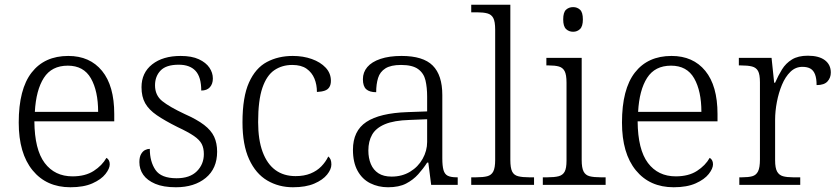

<svg xmlns="http://www.w3.org/2000/svg" viewBox="-20 -780 3540 810"><path d="M277 10Q176 10 117.5 -61.5Q59 -133 59 -263Q59 -404 113.5 -474Q168 -544 268 -544Q359 -544 410.5 -481Q462 -418 462 -299V-268H125Q126 -149 168.5 -92.5Q211 -36 286 -36Q340 -36 375.5 -59Q411 -82 429 -114Q435 -111 439 -104Q443 -97 443 -87Q443 -69 425 -46Q407 -23 370 -6.5Q333 10 277 10ZM394 -308Q394 -396 363.5 -449.5Q333 -503 266 -503Q198 -503 165 -451.5Q132 -400 127 -308Z M722 10Q669 10 635 -4.5Q601 -19 584.5 -42.5Q568 -66 568 -96Q568 -117 575 -129.5Q582 -142 592 -147Q602 -152 612 -152Q612 -98 636 -63Q660 -28 725 -28Q781 -28 810.5 -57.5Q840 -87 840 -130Q840 -155 831 -172.5Q822 -190 798 -206.5Q774 -223 729 -244Q675 -271 641.5 -294Q608 -317 592.5 -344.5Q577 -372 577 -412Q577 -473 622 -508.5Q667 -544 742 -544Q789 -544 819 -530Q849 -516 863.5 -494.5Q878 -473 878 -449Q878 -426 865.5 -412Q853 -398 829 -398Q829 -455 805 -481Q781 -507 734 -507Q681 -507 657.5 -482.5Q634 -458 634 -420Q634 -378 664.5 -353.5Q695 -329 759 -299Q811 -276 841 -253Q871 -230 883.5 -203Q896 -176 896 -140Q896 -69 848 -29.5Q800 10 722 10Z M1216 10Q1156 10 1107.5 -18.5Q1059 -47 1031 -108Q1003 -169 1003 -264Q1003 -371 1030.5 -432Q1058 -493 1106 -518.5Q1154 -544 1215 -544Q1259 -544 1295.5 -531Q1332 -518 1354 -494.5Q1376 -471 1376 -439Q1376 -423 1369.5 -412.5Q1363 -402 1350 -397.5Q1337 -393 1317 -392Q1317 -423 1306.5 -448.5Q1296 -474 1273.5 -490Q1251 -506 1213 -506Q1170 -506 1137.5 -484Q1105 -462 1087 -409.5Q1069 -357 1069 -265Q1069 -190 1088 -139Q1107 -88 1142 -62.5Q1177 -37 1227 -37Q1263 -37 1290 -48Q1317 -59 1335.5 -78Q1354 -97 1365 -120Q1372 -114 1375 -106Q1378 -98 1378 -86Q1378 -66 1360 -43.5Q1342 -21 1306 -5.5Q1270 10 1216 10Z M1617 10Q1576 10 1542 -7Q1508 -24 1488.5 -59.5Q1469 -95 1469 -148Q1469 -228 1525.5 -265.5Q1582 -303 1699 -307L1782 -310V-372Q1782 -411 1775 -441Q1768 -471 1744 -488.5Q1720 -506 1672 -506Q1629 -506 1606 -491.5Q1583 -477 1575 -451Q1567 -425 1567 -391Q1539 -391 1525 -403.5Q1511 -416 1511 -446Q1511 -475 1529.5 -497Q1548 -519 1585 -531.5Q1622 -544 1674 -544Q1765 -544 1805.5 -503.5Q1846 -463 1846 -379V-112Q1846 -80 1851 -62.5Q1856 -45 1869 -38.5Q1882 -32 1907 -32H1911V0H1799L1787 -94H1782Q1766 -69 1744.5 -45Q1723 -21 1693 -5.5Q1663 10 1617 10ZM1632 -35Q1676 -35 1710 -55.5Q1744 -76 1763 -110Q1782 -144 1782 -181V-277L1708 -274Q1642 -272 1604 -256Q1566 -240 1550 -212Q1534 -184 1534 -145Q1534 -113 1544.5 -88Q1555 -63 1576.5 -49Q1598 -35 1632 -35Z M1968 0V-32H1989Q2018 -32 2035.5 -36.5Q2053 -41 2061 -56.5Q2069 -72 2069 -105V-655Q2069 -689 2061 -704Q2053 -719 2036 -723.5Q2019 -728 1994 -728H1968V-760H2133V-105Q2133 -72 2140.5 -56.5Q2148 -41 2166 -36.5Q2184 -32 2212 -32H2233V0Z M2270 0V-32H2290Q2319 -32 2336.5 -36.5Q2354 -41 2362 -55.5Q2370 -70 2370 -102V-431Q2370 -465 2362 -480Q2354 -495 2337.5 -499.5Q2321 -504 2295 -504H2285V-536H2434V-105Q2434 -72 2442 -56.5Q2450 -41 2467.5 -36.5Q2485 -32 2514 -32H2535V0ZM2398 -646Q2380 -646 2368 -657.5Q2356 -669 2356 -698Q2356 -728 2368 -739Q2380 -750 2398 -750Q2415 -750 2427 -739Q2439 -728 2439 -698Q2439 -669 2427 -657.5Q2415 -646 2398 -646Z M2822 10Q2721 10 2662.5 -61.5Q2604 -133 2604 -263Q2604 -404 2658.5 -474Q2713 -544 2813 -544Q2904 -544 2955.5 -481Q3007 -418 3007 -299V-268H2670Q2671 -149 2713.5 -92.5Q2756 -36 2831 -36Q2885 -36 2920.5 -59Q2956 -82 2974 -114Q2980 -111 2984 -104Q2988 -97 2988 -87Q2988 -69 2970 -46Q2952 -23 2915 -6.5Q2878 10 2822 10ZM2939 -308Q2939 -396 2908.5 -449.5Q2878 -503 2811 -503Q2743 -503 2710 -451.5Q2677 -400 2672 -308Z M3099 0V-32H3111Q3137 -32 3153.5 -36.5Q3170 -41 3178 -57Q3186 -73 3186 -107V-433Q3186 -466 3178 -480.5Q3170 -495 3152.5 -499.5Q3135 -504 3106 -504H3097V-536H3235L3246 -431H3250Q3263 -461 3279 -487Q3295 -513 3321 -529Q3347 -545 3388 -545Q3435 -545 3460 -526Q3485 -507 3485 -474Q3485 -452 3471 -436.5Q3457 -421 3425 -421Q3425 -449 3418.5 -466Q3412 -483 3399 -490.5Q3386 -498 3365 -498Q3336 -498 3314.5 -477Q3293 -456 3279 -422.5Q3265 -389 3257.5 -350Q3250 -311 3250 -274V-104Q3250 -71 3258.5 -56Q3267 -41 3283.5 -36.5Q3300 -32 3325 -32H3356V0Z"/></svg>

Font: Noto Serif Khmer Light
Style: Regular
Weight: 300
Version: Version 2.003